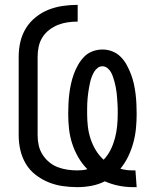

<svg xmlns="http://www.w3.org/2000/svg" viewBox="-20 -763 640 791"><path d="M528 8Q498 8 468.5 2Q439 -4 412 -16Q386 -3 357 2.5Q328 8 298 8Q268 8 237.5 3.5Q207 -1 179 -12.5Q151 -24 126.5 -43Q102 -62 86.5 -88Q71 -114 64 -144Q57 -174 57 -205V-530Q57 -561 64 -591Q71 -621 87 -647Q103 -673 127.5 -692.5Q152 -712 180 -723Q208 -734 238.5 -738.5Q269 -743 300 -743V-674Q279 -674 258.5 -671Q238 -668 219 -660.5Q200 -653 183 -640Q166 -627 155 -609.5Q144 -592 139.5 -571.5Q135 -551 135 -530V-205Q135 -184 139.5 -164Q144 -144 155 -126.5Q166 -109 182 -95.5Q198 -82 217.5 -74.5Q237 -67 257.5 -64Q278 -61 298 -61Q309 -61 319.5 -62Q330 -63 340 -66Q318 -88 302.5 -115Q287 -142 277.5 -171Q268 -200 264.5 -231Q261 -262 261 -293Q261 -314 262 -335Q263 -356 265.5 -376.5Q268 -397 272.5 -417.5Q277 -438 284 -457.5Q291 -477 301.5 -495.5Q312 -514 326.5 -529Q341 -544 361 -551.5Q381 -559 402 -559Q423 -559 442.5 -551.5Q462 -544 477 -529Q492 -514 502 -495.5Q512 -477 519.5 -457.5Q527 -438 531.5 -417.5Q536 -397 538.5 -376.5Q541 -356 542 -335Q543 -314 543 -293Q543 -263 540 -233Q537 -203 529 -174Q521 -145 508 -118Q495 -91 476 -68Q489 -64 502 -62.5Q515 -61 528 -61H538L543 8ZM407 -105Q425 -124 436 -146.5Q447 -169 453.5 -193.5Q460 -218 462.5 -243Q465 -268 465 -293Q465 -304 465 -315Q465 -326 464 -337Q463 -348 462.5 -359Q462 -370 460.5 -381Q459 -392 457 -403Q455 -414 452 -425Q449 -436 445.5 -446.5Q442 -457 436.5 -466.5Q431 -476 422 -483Q413 -490 402 -490Q391 -490 382 -483Q373 -476 367.5 -466.5Q362 -457 358 -446.5Q354 -436 351.5 -425Q349 -414 347 -403Q345 -392 343.5 -381Q342 -370 341 -359Q340 -348 339.5 -337Q339 -326 339 -315Q339 -304 339 -293Q339 -267 342 -241.5Q345 -216 353 -191.5Q361 -167 374.5 -144.5Q388 -122 407 -105Z"/></svg>

Font: Iosevka Extended
Style: Regular
Weight: 400
Width: 7
Monospace: yes
Designer: Belleve Invis
Foundry: Belleve Invis
Version: Version 32.5.0; ttfautohint (v1.8.4)